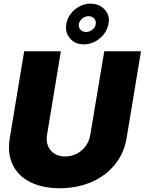

<svg xmlns="http://www.w3.org/2000/svg" viewBox="-20 -1003 778 1032"><path d="M540.5 -727.5H737.8L660.6 -261.7Q647 -178.7 597.2 -117.9Q547.4 -57.1 471.2 -24.4Q395 8.3 301.3 8.8Q207.5 8.3 142.3 -24.4Q77.1 -57.1 48.1 -117.9Q19 -178.7 32.7 -261.7L109.9 -727.5H307.1L232.9 -278.3Q224.6 -228 252.2 -195.1Q279.8 -162.1 330.6 -162.1Q381.3 -162.1 419.2 -195.1Q457 -228 465.3 -278.3ZM431.2 -764.6Q384.3 -764.2 356.4 -796.4Q328.6 -828.6 336.4 -874Q341.3 -904.3 360.4 -929Q379.4 -953.6 407.5 -968.5Q435.5 -983.4 466.3 -983.4Q514.6 -982.9 543.5 -950.9Q572.3 -918.9 563 -874Q557.6 -844.2 538.1 -819.1Q518.6 -793.9 490.5 -779.3Q462.4 -764.6 431.2 -764.6ZM442.9 -831.1Q460.9 -831.1 476.8 -843.8Q492.7 -856.4 494.6 -874Q497.1 -892.1 485.8 -904.1Q474.6 -916 455.6 -916Q437.5 -916 422.6 -903.8Q407.7 -891.6 403.8 -874Q400.9 -856.9 412.1 -844Q423.3 -831.1 442.9 -831.1Z"/></svg>

Font: Inter Tight Black
Style: Italic
Weight: 900
Italic angle: -9.39999°
Designer: Rasmus Andersson
Foundry: rsms
Version: Version 3.004; ttfautohint (v1.8.4.7-5d5b)